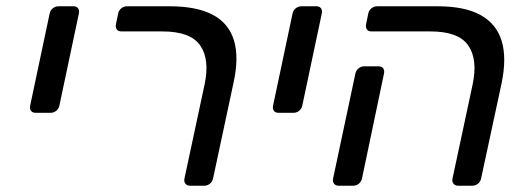

<svg xmlns="http://www.w3.org/2000/svg" viewBox="-20 -591 1666 611"><path d="M94 -232Q83 -232 78.5 -238.5Q74 -245 76 -255L138 -548Q140 -558 148 -564.5Q156 -571 166 -571H214Q224 -571 228.5 -564.5Q233 -558 231 -548L169 -255Q167 -245 159 -238.5Q151 -232 141 -232Z M585 0Q575 0 570 -6.5Q565 -13 567 -23L631 -322Q648 -402 617 -446.5Q586 -491 497 -491H367Q356 -491 351.5 -497.5Q347 -504 349 -514L356 -548Q358 -558 366 -564.5Q374 -571 384 -571H520Q606 -571 657 -544Q708 -517 724.5 -462.5Q741 -408 723 -327L658 -23Q656 -13 648 -6.5Q640 0 630 0Z M867 -232Q856 -232 851.5 -238.5Q847 -245 849 -255L911 -548Q913 -558 921 -564.5Q929 -571 939 -571H987Q997 -571 1001.5 -564.5Q1006 -558 1004 -548L942 -255Q940 -245 932 -238.5Q924 -232 914 -232Z M1438 0Q1428 0 1423 -6.5Q1418 -13 1420 -23L1484 -322Q1501 -402 1470 -446.5Q1439 -491 1350 -491H1162Q1152 -491 1147.5 -497.5Q1143 -504 1145 -514L1152 -548Q1154 -558 1162 -564.5Q1170 -571 1180 -571H1373Q1459 -571 1509.5 -543Q1560 -515 1576.5 -460.5Q1593 -406 1576 -325L1511 -23Q1509 -13 1501 -6.5Q1493 0 1483 0ZM1058 0Q1048 0 1043 -6.5Q1038 -13 1040 -23L1111 -357Q1113 -367 1121 -373.5Q1129 -380 1139 -380H1184Q1195 -380 1199.5 -373.5Q1204 -367 1202 -357L1132 -23Q1130 -13 1122 -6.5Q1114 0 1104 0Z"/></svg>

Font: Rubik
Style: Italic
Weight: 400
Italic angle: -12°
Designer: Hubert and Fischer
Foundry: Hubert and Fischer
Version: Version 2.300;gftools[0.9.30]